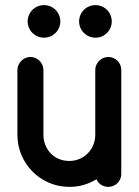

<svg xmlns="http://www.w3.org/2000/svg" viewBox="-20 -729 541 749"><path d="M356.4 -29.8C364.7 -9.8 383.8 0 402.8 0C428.7 0 453.1 -20.5 453.1 -50.8V-202.6V-456.1C453.1 -485.4 428.7 -506.8 402.8 -506.8C374.5 -506.8 351.6 -483.4 351.6 -456.1V-202.6C351.6 -147.9 308.6 -101.1 250.5 -101.1C185.5 -101.1 149.4 -152.3 149.4 -202.6V-456.1C149.4 -483.4 126.5 -506.8 98.1 -506.8C70.8 -506.8 47.9 -482.4 47.9 -456.1V-202.6C47.9 -92.3 137.2 0 250.5 0C287.6 0 321.8 -8.8 356.4 -29.8ZM151.9 -582C187 -582 215.3 -610.4 215.3 -645.5C215.3 -680.7 187 -709 151.9 -709C116.2 -709 87.9 -680.7 87.9 -645.5C87.9 -610.4 116.2 -582 151.9 -582ZM352.5 -582C387.7 -582 416 -610.4 416 -645.5C416 -680.7 387.7 -709 352.5 -709C316.9 -709 288.6 -680.7 288.6 -645.5C288.6 -610.4 316.9 -582 352.5 -582Z"/></svg>

Font: LOB TGL 0-17
Style: Regular
Weight: 400
Designer: Peter Wiegel + adaptations and expanded glyphset by Studio LOB
Foundry: Peter Wiegel + adaptations and expanded glyphset by Studio LOB
Version: Version 1.003;Glyphs 3.1.2 (3151)